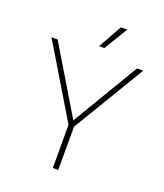

<svg xmlns="http://www.w3.org/2000/svg" viewBox="-166 -1050 994 1161"><g transform="rotate(20 330.5 -470.0)"><path d="M358 -788H324L409 -940H450ZM313 0V-278L35 -740H75L331 -313L586 -740H626L348 -278V0Z"/></g></svg>

Font: Be Vietnam Pro Thin
Style: Regular
Weight: 100
Designer: Lam Bao, Tony Le, Vietanh Nguyen
Foundry: Yellow Type Foundry
Version: Version 1.002; ttfautohint (v1.8.3)